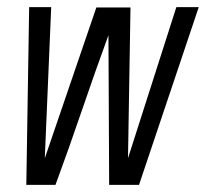

<svg xmlns="http://www.w3.org/2000/svg" viewBox="-20 -520 579 540"><path d="M347 -499 340 -75 476 -500H539L371 0H287L285 -421Q247 -317 210.5 -210Q174 -103 136 0H54L62 -500H124L106 -75L251 -499Z"/></svg>

Font: Marvel
Style: Bold Italic
Weight: 700
Italic angle: -12°
Designer: Carolina Trebol
Foundry: Carolina Trebol
Version: Version 1.001